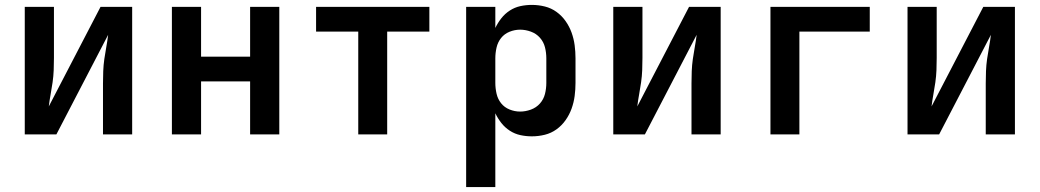

<svg xmlns="http://www.w3.org/2000/svg" viewBox="-20 -548 4240 783"><path d="M81 0V-520H200V-312Q200 -287 199 -262Q198 -237 194.5 -212.5Q191 -188 186.5 -163.5Q182 -139 179 -114L390 -520H519V0H400V-208Q400 -233 401 -258Q402 -283 405.5 -307.5Q409 -332 413.5 -356.5Q418 -381 421 -406L210 0Z M681 0V-520H800V-317H1000V-520H1119V0H1000V-216H800V0Z M1441 0V-419H1269V-520H1731V-419H1559V0Z M1881 215V-520H2000V-434Q2010 -455 2024.5 -473.5Q2039 -492 2059 -505Q2079 -518 2102 -523Q2125 -528 2149 -528Q2176 -528 2202 -521.5Q2228 -515 2249.5 -499.5Q2271 -484 2286.5 -462Q2302 -440 2311 -415Q2320 -390 2323.5 -363.5Q2327 -337 2327 -310V-210Q2327 -183 2323.5 -156.5Q2320 -130 2311 -105Q2302 -80 2286.5 -58Q2271 -36 2249.5 -20.5Q2228 -5 2202 1.5Q2176 8 2149 8Q2125 8 2102 3Q2079 -2 2059 -15Q2039 -28 2024.5 -46.5Q2010 -65 2000 -86V215ZM2101 -93Q2123 -93 2145 -101Q2167 -109 2182 -126Q2197 -143 2202.5 -165Q2208 -187 2208 -210V-310Q2208 -333 2202.5 -355Q2197 -377 2182 -394Q2167 -411 2145 -419Q2123 -427 2101 -427Q2079 -427 2058 -418.5Q2037 -410 2023.5 -393Q2010 -376 2005 -354Q2000 -332 2000 -310V-210Q2000 -188 2005 -166Q2010 -144 2023.5 -127Q2037 -110 2058 -101.5Q2079 -93 2101 -93Z M2481 0V-520H2600V-312Q2600 -287 2599 -262Q2598 -237 2594.5 -212.5Q2591 -188 2586.5 -163.5Q2582 -139 2579 -114L2790 -520H2919V0H2800V-208Q2800 -233 2801 -258Q2802 -283 2805.5 -307.5Q2809 -332 2813.5 -356.5Q2818 -381 2821 -406L2610 0Z M3122 0V-520H3527V-419H3240V0Z M3681 0V-520H3800V-312Q3800 -287 3799 -262Q3798 -237 3794.5 -212.5Q3791 -188 3786.5 -163.5Q3782 -139 3779 -114L3990 -520H4119V0H4000V-208Q4000 -233 4001 -258Q4002 -283 4005.5 -307.5Q4009 -332 4013.5 -356.5Q4018 -381 4021 -406L3810 0Z"/></svg>

Font: Zed Sans Extended
Style: Bold
Weight: 700
Width: 7
Designer: Belleve Invis
Foundry: Belleve Invis
Version: Version 1.0.0; ttfautohint (v1.8.4)